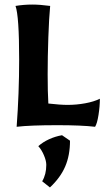

<svg xmlns="http://www.w3.org/2000/svg" viewBox="-20 -553 463 842"><path d="M64 -292Q64 -483 48 -527Q84 -533 122 -533Q155 -533 200 -527Q195 -476 192 -389.5Q189 -303 189 -227Q189 -149 192 -99Q244 -93 277 -93Q315 -93 353.5 -100Q392 -107 418 -120Q418 -87 412 -49Q406 -11 397 3Q338 -4 232 -4Q112 -4 53 3Q64 -144 64 -292ZM165 242Q183 212 183 170Q183 152 172.5 127.5Q162 103 148 88Q168 70 195.5 57.5Q223 45 252 40L287 64Q287 128 266 177Q245 226 199 269Z"/></svg>

Font: Mirza
Style: Bold
Weight: 700
Designer: Arabic design by Kourosh Beigpour, Latin design by Eduardo Tunni, engineering by Lasse Fister
Version: Version 1.0010g